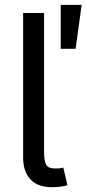

<svg xmlns="http://www.w3.org/2000/svg" viewBox="-20 -782 364 806"><path d="M199.7 3.9Q138.2 3.9 107.7 -29.1Q77.1 -62 77.1 -121.1V-727.5H165V-143.1Q165 -105.5 174.1 -90.1Q183.1 -74.7 210.4 -74.7Q224.6 -74.7 231.9 -75.7Q239.3 -76.7 245.6 -78.6L263.2 -4.4Q251.5 -1 234.4 1.5Q217.3 3.9 199.7 3.9ZM234.9 -577.1V-761.7H322.8L297.4 -577.1Z"/></svg>

Font: Inter Variable LoSnoCo
Style: Regular
Weight: 400
Designer: Rasmus Andersson
Foundry: rsms
Version: Version 4.000;git-a52131595; featfreeze: case,dlig,ss01,ss02